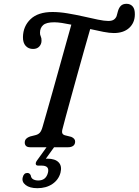

<svg xmlns="http://www.w3.org/2000/svg" viewBox="-20 -773 728 1008"><path d="M307.5 -93.5Q304 -78.5 308 -71.8Q312 -65 322 -62.5L354 -54.5Q375.5 -45.5 374.5 -28Q373.5 -13.5 363.5 -6.8Q353.5 0 338 0H138.5Q123 0 116.2 -7.2Q109.5 -14.5 110 -25.5Q110.5 -37.5 117.8 -44.8Q125 -52 138 -56.5L166 -63.5Q180.5 -67 189 -76.2Q197.5 -85.5 203.5 -107Q210 -129.5 224 -178.5Q238 -227.5 255.8 -290.5Q273.5 -353.5 292 -420Q310.5 -486.5 327 -545.5Q343.5 -604.5 354.5 -643.5Q328.5 -649 305.2 -652.5Q282 -656 264.5 -656Q223 -656 206.5 -641.2Q190 -626.5 190 -601Q189.5 -591.5 194 -582Q198.5 -572.5 198 -559.5Q198 -541.5 186.2 -528.8Q174.5 -516 153.5 -516Q129.5 -516 114.8 -532.2Q100 -548.5 100.5 -578.5Q101.5 -635.5 140.8 -672.8Q180 -710 256 -710Q292.5 -710 334.2 -703Q376 -696 417.2 -686.8Q458.5 -677.5 493 -670.2Q527.5 -663 548.5 -663Q567 -663 577 -669.5Q587 -676 592 -688Q595 -696.5 596 -702.5Q597 -708.5 599 -713.5Q604 -732 614.5 -742.5Q625 -753 644.5 -753Q664.5 -753 676.5 -739.2Q688.5 -725.5 688 -697Q687.5 -653 658 -626.2Q628.5 -599.5 577.5 -599.5Q555.5 -599.5 522.8 -605.8Q490 -612 453.5 -620.5Q440 -574 422.8 -513Q405.5 -452 387.5 -386.8Q369.5 -321.5 353 -262Q336.5 -202.5 324.5 -157.8Q312.5 -113 307.5 -93.5ZM230.5 -8.5H270L220.5 60.5Q224.5 60 228.5 60Q269.5 60 288 79.5Q306.5 99 297.5 134Q287.5 171 255 193Q222.5 215 176 215Q136 215 114.5 198.2Q93 181.5 99.5 157.5Q105 135 123.5 135Q136 135 141.5 148Q143.5 162.5 154.5 168.5Q165.5 174.5 181 174.5Q221 174.5 231.5 134.5Q241.5 96.5 199 96.5H181.5Q169 96.5 167.8 88.2Q166.5 80 175 68.5Z"/></svg>

Font: Fraunces 72pt SuperSoft
Style: Italic
Weight: 400
Italic angle: -16°
Version: Version 1.000;[b76b70a41]